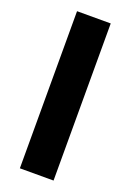

<svg xmlns="http://www.w3.org/2000/svg" viewBox="-132 -716 521 766"><g transform="rotate(20 128.5 -333.5)"><path d="M57 0V-667H200V0Z"/></g></svg>

Font: Epunda Sans
Style: Bold
Weight: 700
Designer: Simon Atzbach
Foundry: typofactur
Version: Version 2.204; ttfautohint (v1.8.4.7-5d5b)